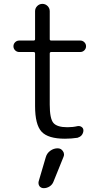

<svg xmlns="http://www.w3.org/2000/svg" viewBox="-20 -733 542 997"><path d="M246.1 -462.9Q238.3 -462.9 238.3 -455.1V-189.5Q238.3 -117.2 257.3 -94.7Q276.4 -72.3 330.1 -72.3Q358.4 -72.3 382.8 -78.1Q394.5 -80.1 403.8 -73.7Q413.1 -67.4 413.1 -55.7Q413.1 -48.8 410.6 -42.5Q408.2 -36.1 404.3 -31.2Q400.4 -26.4 394.5 -22.9Q388.7 -19.5 382.8 -17.6Q350.6 -12.7 317.4 -12.7Q229.5 -12.7 195.8 -49.3Q162.1 -85.9 162.1 -182.6V-455.1Q162.1 -462.9 154.3 -462.9H80.1Q67.4 -462.9 58.6 -471.7Q49.8 -480.5 49.8 -492.7Q49.8 -504.9 58.6 -513.7Q67.4 -522.5 80.1 -522.5H154.3Q162.1 -522.5 162.1 -529.3V-674.8Q162.1 -690.4 173.3 -701.7Q184.6 -712.9 200.2 -712.9Q215.8 -712.9 227.1 -701.7Q238.3 -690.4 238.3 -674.8V-529.3Q238.3 -522.5 246.1 -522.5H396.5Q409.2 -522.5 418 -513.7Q426.8 -504.9 426.8 -492.7Q426.8 -480.5 418 -471.7Q409.2 -462.9 396.5 -462.9ZM217.8 83Q223.6 62.5 241.2 49.8Q258.8 37.1 279.3 37.1Q296.9 37.1 306.6 51.8Q312.5 59.6 312.5 69.3Q312.5 75.2 309.6 82L257.8 210Q252 225.6 237.8 234.9Q223.6 244.1 207 244.1Q193.4 244.1 184.6 233.4Q179.7 225.6 179.7 216.8Q179.7 212.9 180.7 209Z"/></svg>

Font: Gen Jyuu Gothic Normal
Style: Regular
Weight: 300
Designer: [Source Han Sans]
Ryoko NISHIZUKA  (kana & ideographs); Paul D. Hunt (Latin, Greek & Cyrillic); Wenlong ZHANG  (bopomofo
Version: Version 1.002.20150607